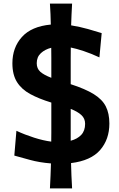

<svg xmlns="http://www.w3.org/2000/svg" viewBox="-20 -903 667 1074"><path d="M259.3 150.9Q261.2 114.7 262.7 79.8Q264.2 44.9 265.1 11.2Q199.7 5.9 147.7 -8.5Q95.7 -22.9 60.1 -32.7L71.8 -171.4Q119.1 -149.4 170.4 -133.1Q221.7 -116.7 266.6 -110.8Q267.1 -135.7 267.1 -160.6Q267.1 -185.5 267.1 -210.9V-329.1L266.1 -329.6Q197.3 -350.6 148.9 -377Q100.6 -403.3 75 -444.1Q49.3 -484.9 49.3 -548.8Q49.3 -636.7 102.5 -696Q155.8 -755.4 264.2 -765.6Q263.7 -793.9 262.5 -823.2Q261.2 -852.5 259.3 -882.8H383.3Q381.3 -851.1 380.1 -820.8Q378.9 -790.5 377.9 -761.2Q426.3 -753.4 472.4 -740.5Q518.6 -727.5 548.8 -717.8L536.1 -582Q489.7 -603.5 448.5 -617.2Q407.2 -630.9 376 -637.2Q375.5 -608.4 375.5 -579.6Q375.5 -550.8 375.5 -521.5V-432.1Q457 -405.8 504.4 -376.5Q551.8 -347.2 571.8 -307.9Q591.8 -268.6 591.8 -211.9Q591.8 -123.5 540.3 -64Q488.8 -4.4 377.4 9.3Q378.4 43.5 379.6 78.9Q380.9 114.3 383.3 150.9ZM185.5 -549.3Q185.5 -519.5 205.3 -501.7Q225.1 -483.9 267.1 -467.8V-521.5Q267.1 -550.3 267.1 -578.9Q267.1 -607.4 266.6 -635.7Q231.9 -627 208.7 -605.7Q185.5 -584.5 185.5 -549.3ZM375.5 -210.9Q375.5 -187 375.5 -163.3Q375.5 -139.6 375.5 -115.7Q412.6 -125.5 434.3 -148.4Q456.1 -171.4 456.1 -210.4Q456.1 -240.2 435.1 -259.5Q414.1 -278.8 375.5 -293.9Z"/></svg>

Font: Pinar DS4-SemiBold
Style: Regular
Weight: 600
Designer: Amin Abedi
Version: Version 2.000